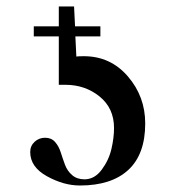

<svg xmlns="http://www.w3.org/2000/svg" viewBox="-20 -559 540 591"><path d="M212 -447 215 -385Q222 -386 238 -386Q320 -386 373.5 -324Q427 -262 427 -179Q427 -84 375 -36Q323 12 226 12Q176 12 124.5 -16.5Q73 -45 73 -91Q73 -110 86.5 -122.5Q100 -135 119 -135Q138 -135 149.5 -122Q161 -109 167 -90Q173 -71 180 -52Q187 -33 202 -20Q217 -7 240 -7Q271 -7 293 -36.5Q315 -66 323 -100.5Q331 -135 331 -165Q331 -226 286.5 -262Q242 -298 181 -298H161V-447H84V-478H161V-539H208L211 -478H289V-447Z"/></svg>

Font: STIX
Style: Regular
Weight: 400
Designer: MicroPress Inc., with final additions and corrections provided by Coen Hoffman, Elsevier (retired)
Version: Version 1.1.1